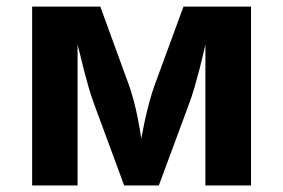

<svg xmlns="http://www.w3.org/2000/svg" viewBox="-20 -566 864 586"><path d="M746.1 0H606.9V-430.2Q604.5 -419.9 599.9 -399.7Q595.2 -379.4 588.6 -353.8Q582 -328.1 573.7 -299.6Q565.4 -271 555.2 -244.1L464.8 0H358.9L268.1 -246.1Q258.3 -272.5 250.5 -299.6Q242.7 -326.7 236.3 -351.6Q230 -376.5 225.1 -397Q220.2 -417.5 216.8 -430.2V0H78.1V-545.9H286.1L371.1 -313Q380.9 -286.6 387.9 -259.5Q395 -232.4 399.7 -209.2Q404.3 -186 407.2 -168.5Q410.2 -150.9 411.1 -143.1Q413.1 -151.9 416.3 -169.2Q419.4 -186.5 424.6 -209.2Q429.7 -231.9 436.8 -257.8Q443.8 -283.7 453.1 -309.1L540 -545.9H746.1Z"/></svg>

Font: Droid Sans
Style: Bold
Weight: 700
Foundry: Ascender Corporation
Version: Version 1.00 build 112